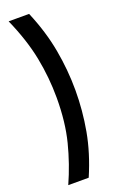

<svg xmlns="http://www.w3.org/2000/svg" viewBox="-151 -732 514 847"><g transform="rotate(-20 106.5 -308.5)"><path d="M13 -693H109Q151 -594 168.5 -498Q186 -402 186 -307Q186 -212 169 -118Q152 -24 109 76H13Q51 -9 74 -99.5Q97 -190 97 -304Q97 -399 78.5 -493Q60 -587 13 -693Z"/></g></svg>

Font: Bricolage Grotesque 96pt Condensed
Style: Regular
Weight: 400
Width: 3
Designer: Mathieu Triay
Foundry: Atelier Triay
Version: Version 1.001; ttfautohint (v1.8.4.7-5d5b);gftools[0.9.33.de